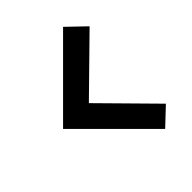

<svg xmlns="http://www.w3.org/2000/svg" viewBox="-165 -730 742 742"><g transform="rotate(-45 206.0 -359.0)"><path d="M26 -359 305 -80 376 -147 167 -359 379 -567 305 -638Z"/></g></svg>

Font: Advent Pro
Style: Regular
Weight: 400
Designer: VivaRado, Andreas Kalpakidis
Foundry: VivaRado, Andreas Kalpakidis
Version: Version 3.000